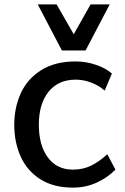

<svg xmlns="http://www.w3.org/2000/svg" viewBox="-20 -839 570 875"><path d="M45 0ZM45 -270Q45 -349 75 -414.5Q105 -480 168 -519.5Q231 -559 325 -559Q371 -559 416 -544Q461 -529 490 -504L457 -426Q431 -449 396 -462.5Q361 -476 325 -476Q245 -476 201 -420.5Q157 -365 157 -271Q157 -177 198 -121.5Q239 -66 312 -66Q359 -66 396 -84.5Q433 -103 469 -136L506 -66Q471 -30 421 -7Q371 16 312 16Q224 16 164 -22Q104 -60 74.5 -125Q45 -190 45 -270ZM480 -819 370 -609H262L152 -819H238L316 -683L393 -819Z"/></svg>

Font: Martel Sans SemiBold
Style: Regular
Weight: 600
Designer: Dan Reynolds and Mathieu Réguer
Foundry: Dan Reynolds and Mathieu Réguer
Version: Version 1.002; ttfautohint (v1.1) -l 5 -r 5 -G 72 -x 0 -D la